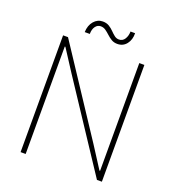

<svg xmlns="http://www.w3.org/2000/svg" viewBox="-154 -993 1008 1112"><g transform="rotate(20 350.0 -437.0)"><path d="M99.6 0V-719.7H129.9L479.5 -189.5L565.4 -55.7H569.3V-250V-719.7H600.6V0H570.3L220.7 -529.3L134.8 -662.1H130.9V-473.6V0ZM210.9 -780.3Q212.4 -822.3 234.6 -848.1Q256.8 -874 289.1 -874Q312 -874 328.4 -864Q344.7 -854 357.4 -840.8Q370.1 -827.6 382.8 -817.6Q395.5 -807.6 411.1 -807.6Q434.1 -807.6 446.5 -827.6Q459 -847.7 459 -874H487.3Q488.3 -834 467.3 -807.1Q446.3 -780.3 411.1 -780.3Q390.1 -780.3 374.3 -789.8Q358.4 -799.3 345 -812Q331.5 -824.7 317.9 -834.2Q304.2 -843.8 287.1 -843.8Q267.6 -843.8 254.9 -826.4Q242.2 -809.1 242.2 -780.3Z"/></g></svg>

Font: Reddit Sans ExtraLight
Style: Regular
Weight: 250
Designer: Stephen Hutchings
Foundry: Reddit
Version: Version 1.014